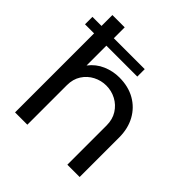

<svg xmlns="http://www.w3.org/2000/svg" viewBox="-194 -874 1018 1018"><g transform="rotate(45 315.0 -365.0)"><path d="M5 -592.6V-648.4H397V-592.6ZM73 0V-730H165.2V-444Q196 -484 240.6 -503.2Q285.2 -522.4 333.2 -522.4Q400.8 -522.4 451.1 -493.8Q501.4 -465.2 529.4 -414.2Q557.4 -363.2 557.4 -295.4V0H465.2V-293.8Q465.2 -339.6 444 -373.1Q422.8 -406.6 388.5 -424.8Q354.2 -443 314.8 -443Q276.4 -443 242.1 -425.3Q207.8 -407.6 186.5 -374.7Q165.2 -341.8 165.2 -296.2V0Z"/></g></svg>

Font: MuseoModerno Thin
Style: Regular
Weight: 100
Designer: Pablo Cosgaya, Héctor Gatti, Marcela Romero, and the Authors of The MuseoModerno Project.
Foundry: Omnibus-Type Team
Version: Version 1.003